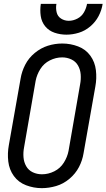

<svg xmlns="http://www.w3.org/2000/svg" viewBox="-20 -969 553 997"><path d="M325 -789Q293 -789 263.5 -799Q234 -809 215 -832Q196 -855 191.5 -886Q187 -917 192 -949H273Q269 -927 274 -905.5Q279 -884 297 -872.5Q315 -861 337 -861Q360 -861 382 -872.5Q404 -884 416 -905Q428 -926 432 -949H513Q508 -916 492 -885.5Q476 -855 449 -832Q422 -809 389.5 -799Q357 -789 325 -789ZM197 8Q155 8 115.5 -7Q76 -22 52 -55Q28 -88 23 -130.5Q18 -173 26 -216L87 -561Q93 -598 111 -633Q129 -668 160.5 -694Q192 -720 228.5 -731.5Q265 -743 303 -743H304Q346 -743 385.5 -728Q425 -713 449 -680Q473 -647 478 -604.5Q483 -562 475 -519L414 -174Q408 -136 390 -101.5Q372 -67 340.5 -40.5Q309 -14 271.5 -3Q234 8 197 8ZM198 -64Q231 -64 262 -79.5Q293 -95 311.5 -124.5Q330 -154 336 -186L396 -531Q401 -557 399 -582.5Q397 -608 385 -629Q373 -650 350.5 -660.5Q328 -671 303 -671Q270 -671 239 -655.5Q208 -640 189.5 -610.5Q171 -581 165 -549L105 -204Q100 -178 102 -152.5Q104 -127 116 -106Q128 -85 150 -74.5Q172 -64 198 -64Z"/></svg>

Font: Iosevka SS08
Style: Italic
Weight: 400
Italic angle: -10°
Monospace: yes
Designer: Belleve Invis
Foundry: Belleve Invis
Version: 2.1.0; ttfautohint (v1.8.2)